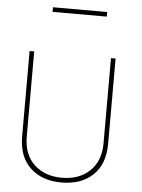

<svg xmlns="http://www.w3.org/2000/svg" viewBox="-59 -916 718 972"><g transform="rotate(5 300.0 -430.0)"><path d="M485.4 -638.7H508.8V-205.1Q508.8 -102.1 449.7 -45.9Q390.6 10.3 290.3 10.3Q189.9 10.3 130.9 -46.1Q71.8 -102.5 71.8 -205.1V-638.7H95.2V-205.1Q95.2 -115.7 148.9 -64.7Q202.6 -13.7 290.3 -13.7Q377.9 -13.7 431.6 -64.9Q485.4 -116.2 485.4 -205.1ZM445.8 -869.6V-846.2H170.4V-869.6Z"/></g></svg>

Font: Yantramanav Thin
Style: Regular
Weight: 250
Version: Version 1.001;PS 1.0;hotconv 1.0.72;makeotf.lib2.5.5900; ttf